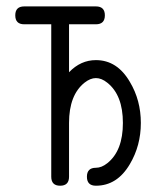

<svg xmlns="http://www.w3.org/2000/svg" viewBox="-20 -591 496 611"><path d="M428.2 -199.7Q428.2 -127.7 393.3 -68.8Q353 0 285.2 0Q256.6 0 256.6 -28.6Q256.6 -57.1 285.2 -57.1Q303.2 -57.1 321.3 -71.5Q371.1 -110.8 371.1 -199.7Q371.1 -288.6 321.3 -327.9Q303.2 -342.5 285.2 -342.5Q267.6 -342.5 249 -327.9Q199.7 -288.6 199.7 -199.7V-28.6Q199.7 0 171.4 0Q143.1 0 143.1 -28.6V-513.7H57.1Q28.6 -513.7 28.6 -542.2Q28.6 -570.6 57.1 -570.6H285.2Q313.7 -570.6 313.7 -542.2Q313.7 -513.7 285.2 -513.7H199.7V-361.1Q236.8 -399.7 285.2 -399.7Q353 -399.7 393.3 -330.3Q428.2 -272 428.2 -199.7Z"/></svg>

Font: EnergyBar
Style: Regular
Weight: 400
Italic angle: -10°
Version: 1.0 2000-03-28